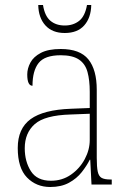

<svg xmlns="http://www.w3.org/2000/svg" viewBox="-20 -738 514 768"><path d="M181 10Q125 10 88 -28Q51 -66 51 -146Q51 -224 102.5 -261.5Q154 -299 264 -303L339 -306V-371Q339 -417 330 -450Q321 -483 295.5 -500Q270 -517 223 -517Q159 -517 134.5 -486Q110 -455 110 -395Q89 -395 89 -440Q89 -464 101.5 -487.5Q114 -511 143.5 -526.5Q173 -542 223 -542Q300 -542 333.5 -500.5Q367 -459 367 -379V-107Q367 -70 371 -51.5Q375 -33 386.5 -26.5Q398 -20 422 -20H427V0H346L341 -99H339Q327 -75 307 -49.5Q287 -24 256 -7Q225 10 181 10ZM184 -15Q229 -15 264 -39.5Q299 -64 319 -101.5Q339 -139 339 -178V-283L262 -280Q159 -277 119 -241.5Q79 -206 79 -145Q79 -92 103.5 -53.5Q128 -15 184 -15ZM239 -606Q189 -606 161.5 -636.5Q134 -667 133 -718H152Q159 -674 181.5 -655Q204 -636 239 -636Q273 -636 296.5 -654.5Q320 -673 328 -718H345Q344 -667 317 -636.5Q290 -606 239 -606Z"/></svg>

Font: Noto Serif Georgian SemiCondensed Thin
Style: Regular
Weight: 100
Width: 4
Designer: Monotype Design Team, Akaki Razmadze
Foundry: Google LLC
Version: Version 2.003; ttfautohint (v1.8.4.7-5d5b)